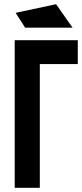

<svg xmlns="http://www.w3.org/2000/svg" viewBox="-20 -891 389 911"><path d="M49.8 -700.2H349.1V-586.9H168.9V0H49.8ZM54.2 -830.1 246.1 -871.1 324.2 -759.8H99.1Z"/></svg>

Font: Cakra Normal
Style: Regular
Weight: 400
Designer: Lucia Kollert, Vojtech Kollert
Foundry: OoM Type
Version: Version 1.000;Glyphs 3.1.1 (3148)